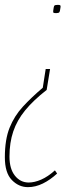

<svg xmlns="http://www.w3.org/2000/svg" viewBox="-57 -551 323 790"><path d="M149 -267 135 -181Q80 -138 46.5 -97Q13 -56 -2.5 -10Q-18 36 -18 93Q-18 144 4.5 172Q27 200 61 200Q85 200 112.5 188Q140 176 169 150L178 163Q150 189 119.5 204Q89 219 58 219Q20 219 -8.5 189.5Q-37 160 -37 96Q-37 23 -17.5 -25.5Q2 -74 37 -112Q72 -150 119 -190L131 -267ZM192 -521Q190 -504 187 -500.5Q184 -497 174 -497Q166 -497 163.5 -498.5Q161 -500 162 -507Q164 -524 166.5 -527.5Q169 -531 181 -531Q189 -531 191 -529Q193 -527 192 -521Z"/></svg>

Font: Georama Condensed Thin
Style: Italic
Weight: 100
Width: 3
Italic angle: -9°
Designer: Jean-Baptiste Levee
Foundry: Production Type
Version: Version 1.000